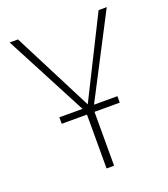

<svg xmlns="http://www.w3.org/2000/svg" viewBox="-127 -773 757 864"><g transform="rotate(-20 251.5 -341.0)"><path d="M484 -682 280 -289H392V-258H271V0H235V-258H114V-289H225L19 -682H59L254 -300L445 -682Z"/></g></svg>

Font: Fira Sans UltraLight
Style: Regular
Weight: 200
Designer: Carrois Corporate & Edenspiekermann AG
Foundry: Carrois Corporate GbR & Edenspiekermann AG
Version: Version 4.106;PS 004.106;hotconv 1.0.70;makeotf.lib2.5.58329